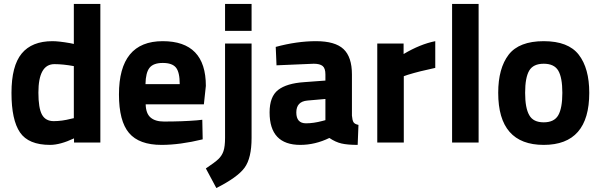

<svg xmlns="http://www.w3.org/2000/svg" viewBox="-20 -720 3033 970"><path d="M487 -700V0H354V-21Q284 12 233 12Q124 12 81 -51Q38 -114 38 -250.5Q38 -387 89.5 -449.5Q141 -512 245 -512Q277 -512 334 -502L353 -498V-700ZM339 -120 353 -123V-386Q298 -396 255 -396Q174 -396 174 -252Q174 -174 192 -141Q210 -108 251.5 -108Q293 -108 339 -120Z M716 -193Q717 -147 740.5 -126.5Q764 -106 808 -106Q901 -106 974 -112L1002 -115L1004 -16Q889 12 796 12Q683 12 632 -48Q581 -108 581 -243Q581 -512 802 -512Q1020 -512 1020 -286L1010 -193ZM888 -295Q888 -355 869 -378.5Q850 -402 802.5 -402Q755 -402 735.5 -377.5Q716 -353 715 -295Z M1117 -24V-500H1251V-23Q1251 79 1215.5 127.5Q1180 176 1073 230L1020 131Q1065 101 1083 84Q1101 67 1109 43.5Q1117 20 1117 -24ZM1117 -564V-700H1251V-564Z M1758 -344V-136Q1760 -112 1766 -102.5Q1772 -93 1791 -89L1787 12Q1736 12 1705.5 5Q1675 -2 1644 -23Q1572 12 1497 12Q1342 12 1342 -152Q1342 -232 1385 -265.5Q1428 -299 1517 -305L1624 -313V-344Q1624 -375 1610 -386.5Q1596 -398 1565 -398L1377 -390L1373 -483Q1480 -512 1576.5 -512Q1673 -512 1715.5 -472Q1758 -432 1758 -344ZM1533 -212Q1477 -207 1477 -152Q1477 -97 1526 -97Q1564 -97 1609 -109L1624 -113V-220Z M1886 0V-500H2019V-447Q2103 -497 2179 -512V-377Q2098 -360 2040 -342L2020 -335V0Z M2264 0V-700H2398V0Z M2550 -444Q2603 -512 2727 -512Q2851 -512 2904 -443.5Q2957 -375 2957 -251Q2957 12 2727 12Q2497 12 2497 -251Q2497 -375 2550 -444ZM2654 -138Q2674 -102 2727 -102Q2780 -102 2800.5 -138Q2821 -174 2821 -251Q2821 -328 2800.5 -363Q2780 -398 2727 -398Q2674 -398 2653.5 -363Q2633 -328 2633 -251Q2633 -174 2654 -138Z"/></svg>

Font: Titillium Web[RUS by Daymarius]
Style: Bold
Weight: 700
Designer: Cyrillization by Daymarius
Foundry: Cyrillization by Daymarius
Version: Version 1.002 September 11, 2018